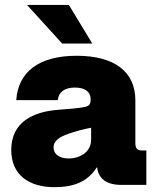

<svg xmlns="http://www.w3.org/2000/svg" viewBox="-20 -755 642 784"><path d="M202.1 9.3C281.7 9.3 337.4 -12.7 375 -71.3H377C381.3 -25.4 416 0 474.6 0H577.6V-140.6H559.1C540.5 -140.6 532.7 -149.4 532.7 -170.4V-345.7C532.7 -461.4 448.2 -527.3 293 -527.3C138.7 -527.3 54.2 -461.4 46.4 -346.2H215.8C219.2 -378.9 244.1 -397.5 286.1 -397.5C325.7 -397.5 350.1 -380.4 350.1 -350.6C350.1 -334.5 348.1 -323.7 328.6 -318.8C310.1 -314 265.1 -310.1 222.7 -307.1C115.2 -299.8 25.9 -256.8 25.9 -142.6C25.9 -40.5 98.6 9.3 202.1 9.3ZM260.3 -107.9C224.1 -107.9 198.7 -124.5 198.7 -152.8C198.7 -181.6 227.1 -197.8 259.3 -208.5C289.6 -219.2 318.4 -227.1 352.1 -233.4V-184.1C352.1 -135.7 308.1 -107.9 260.3 -107.9ZM233.9 -577.1H356.9L261.2 -734.9H90.3Z"/></svg>

Font: Raveo Display Display ExtraBold
Style: Regular
Weight: 800
Designer: Jakub Foglar, Rasmus Andersson (Inter)
Foundry: Jakubfoglar.com
Version: Version 1.100;Glyphs 3.2.3 (3260)